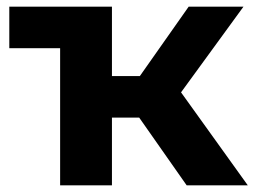

<svg xmlns="http://www.w3.org/2000/svg" viewBox="-20 -558 768 578"><path d="M399 -204H317V0H161V-413H8V-538H317V-329H401L548 -538H713L525 -280L726 0H542Z"/></svg>

Font: mBank
Style: Bold
Weight: 700
Designer: Julieta Ulanovsky
Foundry: Julieta Ulanovsky
Version: Version 7.200